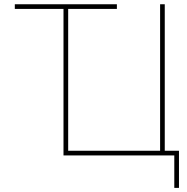

<svg xmlns="http://www.w3.org/2000/svg" viewBox="-20 -748 899 924"><path d="M51.3 -705.1V-727.5H542.5V-705.1ZM772.9 0H285.6V-727.5H308.1V-22.5H750.5V-727.5H772.9ZM818.8 156.2V0H766.1V-22.5H841.3V156.2Z"/></svg>

Font: Inter 20pt Thin
Style: Regular
Weight: 250
Version: Version 4.001;git-66647c0bb